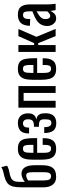

<svg xmlns="http://www.w3.org/2000/svg" viewBox="1023 -1906 893 2980"><g transform="rotate(-90 1470.0 -416.5)"><path d="M215 8Q139 9 95.5 -42Q52 -93 52 -192V-532Q52 -608 63.5 -656Q75 -704 100 -732Q125 -760 165 -776Q207 -793 240 -800Q273 -807 303.5 -815.5Q334 -824 366 -843L388 -754Q360 -736 326.5 -727.5Q293 -719 260 -712.5Q227 -706 198 -692Q169 -678 153 -649.5Q137 -621 137 -571V-478Q157 -497 193 -513.5Q229 -530 263 -530Q299 -530 329 -511Q359 -492 377 -446.5Q395 -401 395 -323V-213Q395 -122 372 -74.5Q349 -27 308.5 -9.5Q268 8 215 8ZM225 -71Q257 -71 272 -95.5Q287 -120 287 -180V-355Q287 -410 275.5 -433.5Q264 -457 236 -457Q221 -457 201 -449.5Q181 -442 159 -427V-189Q159 -125 173.5 -98Q188 -71 225 -71Z M652 8Q584 8 547 -18.5Q510 -45 495.5 -96.5Q481 -148 481 -223V-355Q481 -432 496 -483Q511 -534 548.5 -560Q586 -586 652 -586Q725 -586 759.5 -556Q794 -526 805 -469.5Q816 -413 816 -334V-287H588V-171Q588 -119 603.5 -95Q619 -71 653 -71Q689 -71 700 -97Q711 -123 711 -166V-201H815V-179Q815 -92 778 -42Q741 8 652 8ZM588 -345H711V-397Q711 -450 701 -478.5Q691 -507 651 -507Q612 -507 600 -479Q588 -451 588 -376Z M1049 10Q970 10 932.5 -35.5Q895 -81 895 -177H986Q986 -118 1003 -92Q1020 -66 1051 -66Q1078 -66 1090 -80Q1102 -94 1105 -118.5Q1108 -143 1108 -173Q1108 -211 1097.5 -229.5Q1087 -248 1061.5 -254Q1036 -260 991 -260V-336Q1061 -336 1084.5 -357Q1108 -378 1108 -426Q1108 -469 1090 -488Q1072 -507 1045 -507Q1015 -507 997 -488Q979 -469 979 -412H888Q888 -510 931.5 -548Q975 -586 1049 -586Q1103 -586 1136.5 -564Q1170 -542 1185.5 -506.5Q1201 -471 1201 -432Q1201 -382 1185.5 -354Q1170 -326 1147.5 -314Q1125 -302 1104 -300Q1126 -296 1148.5 -285.5Q1171 -275 1186.5 -246.5Q1202 -218 1202 -158Q1202 -76 1164 -33Q1126 10 1049 10Z M1288 0V-578H1624V0H1517V-497H1395V0Z M1892 8Q1824 8 1787 -18.5Q1750 -45 1735.5 -96.5Q1721 -148 1721 -223V-355Q1721 -432 1736 -483Q1751 -534 1788.5 -560Q1826 -586 1892 -586Q1965 -586 1999.5 -556Q2034 -526 2045 -469.5Q2056 -413 2056 -334V-287H1828V-171Q1828 -119 1843.5 -95Q1859 -71 1893 -71Q1929 -71 1940 -97Q1951 -123 1951 -166V-201H2055V-179Q2055 -92 2018 -42Q1981 8 1892 8ZM1828 -345H1951V-397Q1951 -450 1941 -478.5Q1931 -507 1891 -507Q1852 -507 1840 -479Q1828 -451 1828 -376Z M2153 0V-578H2260V-334H2290L2399 -578H2509L2388 -298L2511 0H2399L2290 -270H2260V0Z M2672 8Q2638 8 2612 -11.5Q2586 -31 2571 -61.5Q2556 -92 2556 -126Q2556 -180 2574 -217Q2592 -254 2623.5 -279.5Q2655 -305 2696.5 -324Q2738 -343 2784 -361V-402Q2784 -455 2774 -480.5Q2764 -506 2726 -506Q2693 -506 2679 -484Q2665 -462 2665 -424V-395L2559 -399Q2561 -495 2603 -540.5Q2645 -586 2733 -586Q2819 -586 2855 -539Q2891 -492 2891 -403V-139Q2891 -99 2894 -63.5Q2897 -28 2901 0H2803Q2800 -16 2795.5 -40.5Q2791 -65 2789 -85Q2779 -51 2750.5 -21.5Q2722 8 2672 8ZM2714 -84Q2730 -84 2744 -93Q2758 -102 2769 -113.5Q2780 -125 2784 -132V-296Q2751 -277 2723.5 -258.5Q2696 -240 2679.5 -216.5Q2663 -193 2663 -159Q2663 -124 2676 -104Q2689 -84 2714 -84Z"/></g></svg>

Font: Oswald
Style: Regular
Weight: 400
Designer: Vernon Adams
Foundry: Vernon Adams
Version: Version 4.103; ttfautohint (v1.8.3)